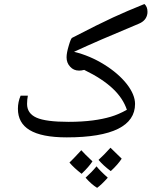

<svg xmlns="http://www.w3.org/2000/svg" viewBox="-20 -674 762 942"><path d="M316.4 -76.2C242.7 -76.2 189.9 -83 159.2 -96.7C128.4 -110.4 112.8 -132.8 112.8 -164.1C112.8 -179.2 114.3 -192.9 116.7 -204.6H81.1C72.3 -184.1 67.9 -162.6 67.9 -140.6C67.9 -48.8 141.1 0 307.6 0C532.2 0 642.6 -57.1 642.6 -164.1C642.6 -194.3 628.9 -227.1 602.1 -261.7C574.7 -296.4 537.6 -328.6 491.2 -357.4C444.8 -386.2 395.5 -407.2 343.3 -419.9C418.9 -455.1 524.9 -501 661.1 -557.6C686 -567.9 699.7 -584.5 703.1 -607.4L703.6 -616.2C703.6 -632.8 698.7 -645.5 688.5 -654.3C630.4 -630.9 579.1 -608.9 534.7 -588.4C490.2 -567.9 422.9 -534.7 333.5 -488.3C329.6 -486.3 324.2 -473.6 317.4 -450.2C310.1 -426.3 306.6 -407.2 306.6 -392.6C306.6 -374.5 312.5 -358.9 324.2 -346.7C335.4 -334 350.1 -327.6 368.2 -327.6C375.5 -327.6 383.8 -328.6 393.1 -331.1C513.7 -272.5 577.6 -209.5 602.5 -135.3C574.2 -119.6 547.9 -108.4 522.9 -101.1C473.1 -86.4 406.7 -76.2 316.4 -76.2ZM433.6 117.7C404.8 90.3 386.7 72.3 378.9 63C349.1 95.2 330.1 115.2 320.8 123.5C335.9 141.6 356 159.7 380.4 178.7C404.8 155.3 422.4 134.8 433.6 117.7ZM522 50.8C500.5 74.7 481 94.7 463.4 110.4C478.5 128.4 498.5 147 523.4 165.5C547.4 143.6 564.9 123 577.1 104.5ZM508.8 197.8C481.9 173.8 463.9 155.3 453.6 142.1C438 161.1 419.9 179.7 399.9 197.8C418.9 219.7 438 236.3 456.5 247.6C469.7 238.3 487.3 221.7 508.8 197.8Z"/></svg>

Font: Noto Naskh Arabic
Style: Regular
Weight: 400
Designer: Monotype Design Team
Foundry: Monotype Imaging Inc.
Version: Version 1.07